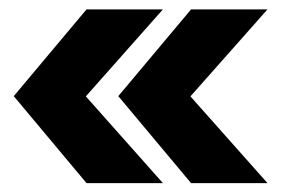

<svg xmlns="http://www.w3.org/2000/svg" viewBox="-20 -451 648 416"><path d="M559.6 -54.2H394L236.3 -242.7L394 -430.7H559.6L392.6 -242.2ZM333 -54.2H167.5L9.8 -242.7L167.5 -430.7H333L166 -242.2Z"/></svg>

Font: Kumbh Sans Black
Style: Regular
Weight: 900
Version: Version 1.005